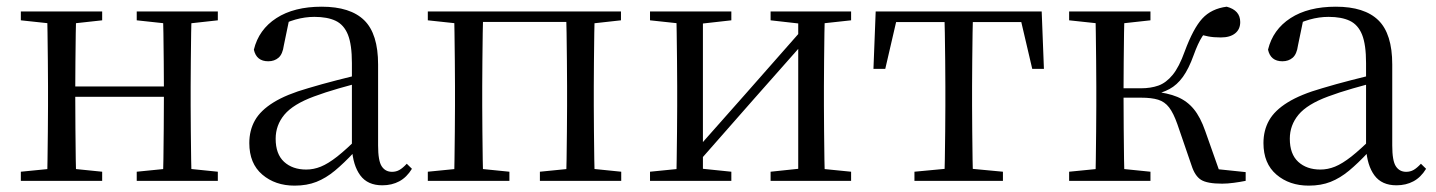

<svg xmlns="http://www.w3.org/2000/svg" viewBox="-20 -551 4375 585"><path d="M123.1 0Q124.3 -24.4 124.8 -65.4Q125.3 -106.3 125.8 -150.3Q126.3 -194.3 126.3 -228.5V-288.3Q126.3 -321.7 125.8 -365.7Q125.3 -409.8 124.8 -450.8Q124.3 -491.8 123.1 -516H212.3Q211.3 -491.7 210.8 -450.1Q210.3 -408.6 209.8 -363Q209.3 -317.5 209.3 -279.8V-260.2Q209.3 -210.2 209.8 -159.3Q210.3 -108.5 210.8 -66.4Q211.3 -24.3 212.3 0ZM475.4 0Q477.4 -24.3 477.9 -66.4Q478.4 -108.5 478.9 -159.3Q479.4 -210.2 479.4 -260.2V-279.8Q479.4 -317.4 478.9 -363.1Q478.4 -408.7 477.9 -450.2Q477.4 -491.7 475.4 -516H563.9Q562.9 -491.7 562.4 -450.7Q561.9 -409.7 561.4 -365.7Q560.9 -321.7 560.9 -288.3V-228.5Q560.9 -194.3 561.4 -150.3Q561.9 -106.3 562.4 -65.4Q562.9 -24.4 563.9 0ZM43.5 0V-27.8L152.7 -38.6H184.7L291.3 -27.8V0ZM43.5 -489.1V-516H291.3V-489.1L184.7 -477.4H152.7ZM396.6 0V-27.8L504.8 -38.6H537.8L643.7 -27.8V0ZM396.6 -489.1V-516H643.7V-489.1L537.8 -477.4H504.8ZM167 -256V-287.5H519.9V-256Z M877.7 14.6Q818.5 14.6 779.1 -19.1Q739.6 -52.8 739.6 -115.1Q739.6 -153.9 756.8 -184.3Q773.9 -214.6 813.4 -239Q852.9 -263.5 918.9 -282.3Q960.8 -294.9 1006.8 -306.7Q1052.8 -318.5 1092.8 -327.7V-303.3Q1052.8 -293.3 1011.7 -281.5Q970.6 -269.7 936.6 -257Q873.3 -233.6 846.6 -201.7Q819.9 -169.7 819.9 -128.2Q819.9 -81.6 845.5 -58Q871.2 -34.4 913.1 -34.4Q935.6 -34.4 957.6 -43.3Q979.6 -52.2 1007.7 -74.2Q1035.7 -96.3 1073.8 -134.4L1082.5 -87.1H1058.9Q1027.7 -53.7 1000.5 -31.1Q973.2 -8.4 944.1 3.1Q915 14.6 877.7 14.6ZM1144.8 13.6Q1100.1 13.6 1077.8 -16.6Q1055.5 -46.7 1052.2 -99.7V-103.3V-359Q1052.2 -415 1040.1 -445.3Q1027.9 -475.6 1002.7 -487.6Q977.6 -499.6 938 -499.6Q909.3 -499.6 880.1 -491.4Q850.9 -483.2 817.7 -464.7L861.2 -491.9L844.8 -412.7Q841.2 -386 828.7 -375.2Q816.1 -364.3 797.4 -364.3Q761.2 -364.3 753.5 -399.7Q768.4 -461 822.1 -495.8Q875.8 -530.6 960.2 -530.6Q1047.5 -530.6 1089.8 -489.2Q1132 -447.8 1132 -354.6V-107.7Q1132 -60.8 1143.1 -44.2Q1154.1 -27.5 1174.4 -27.5Q1187 -27.5 1197 -33.2Q1207 -38.8 1219.4 -52.1L1235.1 -36.7Q1219.2 -10.7 1196.6 1.4Q1174 13.6 1144.8 13.6Z M1363.1 0Q1364.3 -24.4 1364.8 -65.4Q1365.3 -106.3 1365.8 -150.3Q1366.3 -194.3 1366.3 -228.5V-288.3Q1366.3 -321.7 1365.8 -365.7Q1365.3 -409.8 1364.8 -450.8Q1364.3 -491.8 1363.1 -516H1452.3Q1451.3 -491.7 1450.8 -450.7Q1450.3 -409.7 1449.8 -365.7Q1449.3 -321.7 1449.3 -288.3V-228.5Q1449.3 -194.3 1449.8 -150.3Q1450.3 -106.3 1450.8 -65.4Q1451.3 -24.4 1452.3 0ZM1704.8 0Q1705.8 -24.4 1706.3 -65.4Q1706.8 -106.3 1707.3 -150.3Q1707.8 -194.3 1707.8 -228.5V-288.3Q1707.8 -321.7 1707.3 -365.7Q1706.8 -409.7 1706.3 -450.7Q1705.8 -491.7 1704.8 -516H1792.2Q1791.2 -491.7 1790.7 -450.7Q1790.2 -409.7 1789.7 -365.7Q1789.2 -321.7 1789.2 -288.3V-228.5Q1789.2 -194.3 1789.7 -150.3Q1790.2 -106.3 1790.7 -65.4Q1791.2 -24.4 1792.2 0ZM1283.5 0V-27.8L1392.7 -38.6H1424.7L1532.1 -27.8V0ZM1625 0V-27.8L1733.4 -38.6H1766.4L1872.8 -27.8V0ZM1283.5 -489.1V-516H1407V-477.4H1392.7ZM1748.7 -477.4V-516H1872V-489.1L1766.4 -477.4ZM1407 -484.1V-516H1748.7V-484.1Z M1960.5 0V-27.8L2068.7 -38.6H2103.3L2208.3 -27.8V0ZM2327.9 0V-27.8L2430.6 -38.6H2465L2573.2 -27.8V0ZM2040.1 0Q2041.3 -24.4 2041.8 -65.3Q2042.3 -106.3 2042.8 -150.3Q2043.3 -194.3 2043.3 -228.5V-288.3Q2043.3 -321.7 2042.8 -365.7Q2042.3 -409.7 2041.8 -450.7Q2041.3 -491.8 2040.1 -516H2121.7V0ZM2099.1 -46.9 2063.9 -65.8H2075.3L2252.2 -265.6L2433 -470.9L2466.7 -451H2455.4L2277.1 -249.4ZM2412.1 0V-516H2493.4Q2492.4 -491.8 2491.9 -450.7Q2491.4 -409.7 2490.9 -365.7Q2490.4 -321.7 2490.4 -288.3V-228.5Q2490.4 -194.3 2490.9 -150.3Q2491.4 -106.3 2491.9 -65.3Q2492.4 -24.4 2493.4 0ZM1960.5 -489.1V-516H2208.3V-489.1L2104.1 -477.4H2069.7ZM2327.9 -489.1V-516H2573.2V-489.1L2465.8 -477.4H2431.4Z M2641.3 -341.2 2648.1 -516H3153.9L3160.7 -341.2H3125.1L3084.8 -513.4L3127.2 -483.7H2674.7L2717.2 -513.4L2677.3 -341.2ZM2766.2 0V-27.8L2880.9 -38.6H2921.3L3035.8 -27.8V0ZM2857.2 0Q2858.2 -24.4 2858.8 -65.3Q2859.4 -106.3 2859.9 -150.3Q2860.4 -194.3 2860.4 -228.5V-288.3Q2860.4 -321.7 2859.9 -365.7Q2859.4 -409.7 2858.8 -450.7Q2858.2 -491.8 2857.2 -516H2944.8Q2943.8 -491.8 2943.3 -450.7Q2942.8 -409.7 2942.3 -365.7Q2941.8 -321.7 2941.8 -288.3V-228.5Q2941.8 -194.3 2942.3 -150.3Q2942.8 -106.3 2943.3 -65.3Q2943.8 -24.4 2944.8 0Z M3237.5 0V-27.8L3346.7 -38.6H3378.7L3485.3 -27.8V0ZM3237.5 -489.1V-516H3485.3V-489.1L3378.7 -477.4H3346.7ZM3317.1 0Q3318.3 -24.4 3318.8 -65.3Q3319.3 -106.3 3319.8 -150.3Q3320.3 -194.3 3320.3 -228.5V-288.3Q3320.3 -321.7 3319.8 -365.7Q3319.3 -409.7 3318.8 -450.7Q3318.3 -491.8 3317.1 -516H3406.3Q3405.3 -491.8 3404.8 -450.2Q3404.3 -408.7 3403.8 -362.6Q3403.3 -316.5 3403.3 -277.8V-258.4Q3403.3 -209.4 3403.8 -158.9Q3404.3 -108.5 3404.8 -66.4Q3405.3 -24.4 3406.3 0ZM3610.5 -46.9 3567.3 -172.6Q3555.4 -206.4 3542.1 -223.7Q3528.8 -241 3508.7 -247.2Q3488.6 -253.4 3456.7 -253.4H3361V-282H3456.1Q3486.3 -282 3509.6 -290.3Q3532.9 -298.6 3552.9 -322.8Q3572.8 -347.1 3589.6 -394.1Q3615.8 -464.8 3643.4 -494.7Q3671.1 -524.6 3717.6 -530.6Q3758.8 -519.7 3758.8 -483.8Q3758.8 -461.7 3743.2 -449.3Q3727.7 -436.9 3699.8 -436.9Q3677.2 -436.9 3661.1 -440.1Q3644.9 -443.3 3628.5 -448.4L3675.1 -479.2Q3655.5 -458.7 3642.8 -439.2Q3630.1 -419.6 3616.8 -382.7Q3602 -341.5 3584.1 -316.7Q3566.1 -291.9 3543.2 -279.7Q3520.3 -267.4 3491.1 -261.6L3491.7 -272.4Q3537.3 -268.2 3567.1 -255.8Q3596.9 -243.4 3617.3 -218.6Q3637.6 -193.9 3652.2 -151.8L3701.1 -13.4L3644 -40.3L3775.4 -26.6V0Q3758.6 3.4 3739.2 6Q3719.8 8.6 3703.7 8.6Q3657.9 8.6 3639.3 -3.2Q3620.7 -14.9 3610.5 -46.9Z M3967.7 14.6Q3908.5 14.6 3869.1 -19.1Q3829.6 -52.8 3829.6 -115.1Q3829.6 -153.9 3846.8 -184.3Q3863.9 -214.6 3903.4 -239Q3942.9 -263.5 4008.9 -282.3Q4050.8 -294.9 4096.8 -306.7Q4142.8 -318.5 4182.8 -327.7V-303.3Q4142.8 -293.3 4101.7 -281.5Q4060.6 -269.7 4026.6 -257Q3963.3 -233.6 3936.6 -201.7Q3909.9 -169.7 3909.9 -128.2Q3909.9 -81.6 3935.5 -58Q3961.2 -34.4 4003.1 -34.4Q4025.6 -34.4 4047.6 -43.3Q4069.6 -52.2 4097.7 -74.2Q4125.7 -96.3 4163.8 -134.4L4172.5 -87.1H4148.9Q4117.7 -53.7 4090.5 -31.1Q4063.2 -8.4 4034.1 3.1Q4005 14.6 3967.7 14.6ZM4234.8 13.6Q4190.1 13.6 4167.8 -16.6Q4145.5 -46.7 4142.2 -99.7V-103.3V-359Q4142.2 -415 4130.1 -445.3Q4117.9 -475.6 4092.7 -487.6Q4067.6 -499.6 4028 -499.6Q3999.3 -499.6 3970.1 -491.4Q3940.9 -483.2 3907.7 -464.7L3951.2 -491.9L3934.8 -412.7Q3931.2 -386 3918.7 -375.2Q3906.1 -364.3 3887.4 -364.3Q3851.2 -364.3 3843.5 -399.7Q3858.4 -461 3912.1 -495.8Q3965.8 -530.6 4050.2 -530.6Q4137.5 -530.6 4179.8 -489.2Q4222 -447.8 4222 -354.6V-107.7Q4222 -60.8 4233.1 -44.2Q4244.1 -27.5 4264.4 -27.5Q4277 -27.5 4287 -33.2Q4297 -38.8 4309.4 -52.1L4325.1 -36.7Q4309.2 -10.7 4286.6 1.4Q4264 13.6 4234.8 13.6Z"/></svg>

Font: Noto Serif TC
Style: Regular
Weight: 200
Designer: Ryoko NISHIZUKA 西塚涼子 (kana & ideographs); Frank Grießhammer (Latin, Greek & Cyrillic); Wenlong ZHANG 张文龙 (bopomofo); San
Foundry: Adobe
Version: Version 2.001;hotconv 1.1.0;makeotfexe 2.6.0